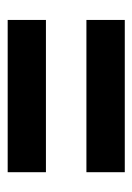

<svg xmlns="http://www.w3.org/2000/svg" viewBox="60 -510 354 515"><g transform="rotate(90 237.5 -252.0)"><path d="M33 -409.2H441.4V-306.3H33ZM33 -197.7H441.4V-95.1H33Z"/></g></svg>

Font: Puralecka Narrow
Style: Bold
Weight: 700
Designer: Hector Gatti, Marcela Romero, Pablo Cosgaya and Nicolas Silva
Version: Version 1.004;PS 001.004;hotconv 1.0.70;makeotf.lib2.5.58329